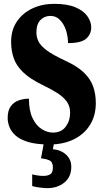

<svg xmlns="http://www.w3.org/2000/svg" viewBox="-20 -744 544 1002"><path d="M237 10Q170 10 127 -3Q84 -16 61 -37Q38 -58 29 -82Q20 -106 20 -128Q20 -167 36 -189Q52 -211 77.5 -220Q103 -229 131 -229Q131 -167 150 -127.5Q169 -88 198 -70Q227 -52 256 -52Q300 -52 323 -83Q346 -114 346 -155Q346 -190 328 -214.5Q310 -239 277.5 -259.5Q245 -280 199 -302Q136 -333 101 -366.5Q66 -400 52 -439.5Q38 -479 38 -526Q38 -587 68 -631.5Q98 -676 149 -700Q200 -724 263 -724Q331 -724 373.5 -706Q416 -688 436 -659.5Q456 -631 456 -601Q456 -565 429.5 -542Q403 -519 335 -519Q335 -553 324.5 -585.5Q314 -618 293.5 -639.5Q273 -661 243 -661Q212 -661 191 -639.5Q170 -618 170 -574Q170 -550 181 -527.5Q192 -505 223.5 -481.5Q255 -458 317 -429Q381 -400 416 -367Q451 -334 465.5 -294.5Q480 -255 480 -206Q480 -141 450 -92.5Q420 -44 365.5 -17Q311 10 237 10ZM226 238Q214 238 189 235Q164 232 148 227V166Q164 170 179 172Q194 174 205 174Q229 174 242.5 165.5Q256 157 256 130Q256 101 238 93Q220 85 194 82L211 -9H264L256 35Q284 37 305.5 49Q327 61 339.5 80.5Q352 100 352 127Q352 179 316 208.5Q280 238 226 238Z"/></svg>

Font: Noto Serif Khmer ExtraCondensed Black
Style: Regular
Weight: 900
Width: 2
Designer: Danh Hong and the Monotype Design Team
Foundry: Monotype Imaging Inc.
Version: Version 2.004